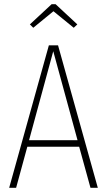

<svg xmlns="http://www.w3.org/2000/svg" viewBox="-20 -899 512 919"><path d="M235.8 -845.2 139.2 -766.1 123 -782.2 227.1 -878.9H246.1L350.1 -782.2L333 -766.1ZM413.1 0 358.9 -196.8H110.8L57.1 0H23.9L213.9 -682.1H257.8L448.2 0ZM119.1 -228H351.1L234.9 -653.8Z"/></svg>

Font: Fira Sans Compressed UltraLight
Style: Regular
Weight: 200
Width: 1
Designer: Carrois Corporate & Edenspiekermann AG
Foundry: Carrois Corporate GbR & Edenspiekermann AG
Version: Version 4.203;PS 004.203;hotconv 1.0.88;makeotf.lib2.5.64775